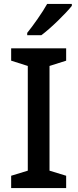

<svg xmlns="http://www.w3.org/2000/svg" viewBox="-20 -961 396 981"><path d="M347 -931V-941H221C196 -896 149 -830 119 -793V-781H191C239 -816 318 -894 347 -931ZM318 0V-63L233 -89V-624L318 -651V-714H37V-651L122 -624V-89L37 -63V0Z"/></svg>

Font: Noto Sans Balinese Medium
Style: Regular
Weight: 500
Designer: Aditya Bayu, David Williams
Foundry: David Williams
Version: Version 2.005